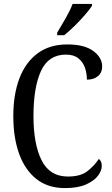

<svg xmlns="http://www.w3.org/2000/svg" viewBox="-20 -951 573 981"><path d="M312 10Q225 10 166.5 -36Q108 -82 78 -164.5Q48 -247 48 -358Q48 -468 79 -550Q110 -632 171.5 -678Q233 -724 324 -724Q411 -724 456.5 -690.5Q502 -657 502 -611Q502 -580 480.5 -562Q459 -544 424 -544Q424 -576 414 -605Q404 -634 380.5 -653Q357 -672 317 -672Q228 -672 189.5 -588.5Q151 -505 151 -358Q151 -215 192.5 -132Q234 -49 327 -49Q391 -49 426 -76Q461 -103 485 -139Q500 -128 500 -103Q500 -79 480.5 -53Q461 -27 419.5 -8.5Q378 10 312 10ZM272 -784Q293 -819 315.5 -858Q338 -897 351 -931H450V-921Q439 -904 415 -876Q391 -848 362 -819.5Q333 -791 308 -771H272Z"/></svg>

Font: Noto Serif Thai Condensed
Style: Regular
Weight: 400
Width: 3
Designer: Monotype Design Team
Foundry: Monotype Imaging Inc.
Version: Version 2.002; ttfautohint (v1.8.4.7-5d5b)